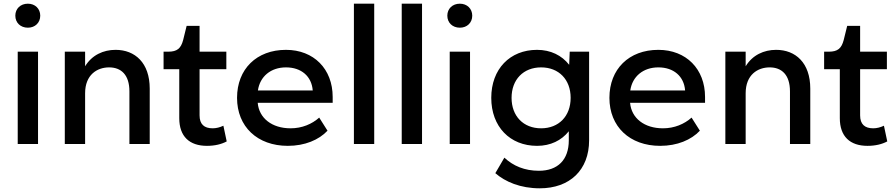

<svg xmlns="http://www.w3.org/2000/svg" viewBox="-20 -780 4842 1040"><path d="M76 -500V0H186V-500ZM131 -760C91 -760 63 -733 63 -695C63 -657 91 -630 131 -630C170 -630 198 -657 198 -695C198 -733 170 -760 131 -760Z M681 -285V0H791V-300C791 -440 711 -510 606 -510C540 -510 478 -482 441 -421V-500H331V0H441V-275C441 -375 506 -415 571 -415C636 -415 681 -375 681 -285Z M866 -405H951V-140C951 -41 1006 10 1101 10C1144 10 1180 1 1208 -14L1190 -99C1171 -90 1151 -85 1132 -85C1086 -85 1061 -107 1061 -155V-405H1206V-500H1061V-640H991L972 -563C960 -518 940 -500 891 -500H866Z M1264 -250C1264 -94 1374 10 1539 10C1631 10 1707 -22 1754 -72L1709 -143C1670 -108 1616 -85 1554 -85C1453 -85 1383 -140 1376 -223H1782V-255C1782 -406 1680 -510 1529 -510C1370 -510 1264 -406 1264 -250ZM1377 -290C1388 -366 1447 -415 1529 -415C1612 -415 1668 -367 1674 -290Z M1897 -760V0H2007V-760Z M2156 -760V0H2266V-760Z M2416 -500V0H2526V-500ZM2471 -760C2431 -760 2403 -733 2403 -695C2403 -657 2431 -630 2471 -630C2510 -630 2538 -657 2538 -695C2538 -733 2510 -760 2471 -760Z M2904 240C3066 240 3171 141 3171 -20V-500H3066L3063 -429C3023 -480 2963 -510 2889 -510C2742 -510 2641 -406 2641 -250C2641 -94 2742 10 2889 10C2962 10 3021 -19 3061 -69V-20C3061 86 3001 145 2899 145C2822 145 2760 119 2712 74L2663 158C2717 205 2799 240 2904 240ZM2911 -85C2815 -85 2751 -151 2751 -250C2751 -349 2815 -415 2911 -415C3007 -415 3071 -349 3071 -250C3071 -151 3007 -85 2911 -85Z M3281 -250C3281 -94 3391 10 3556 10C3648 10 3724 -22 3771 -72L3726 -143C3687 -108 3633 -85 3571 -85C3470 -85 3400 -140 3393 -223H3799V-255C3799 -406 3697 -510 3546 -510C3387 -510 3281 -406 3281 -250ZM3394 -290C3405 -366 3464 -415 3546 -415C3629 -415 3685 -367 3691 -290Z M4259 -285V0H4369V-300C4369 -440 4289 -510 4184 -510C4118 -510 4056 -482 4019 -421V-500H3909V0H4019V-275C4019 -375 4084 -415 4149 -415C4214 -415 4259 -375 4259 -285Z M4444 -405H4529V-140C4529 -41 4584 10 4679 10C4722 10 4758 1 4786 -14L4768 -99C4749 -90 4729 -85 4710 -85C4664 -85 4639 -107 4639 -155V-405H4784V-500H4639V-640H4569L4550 -563C4538 -518 4518 -500 4469 -500H4444Z"/></svg>

Font: Gully Medium
Style: Regular
Weight: 500
Designer: jaikishan Patel
Foundry: MagicType
Version: Version 1.000;Glyphs 3.2 (3242)